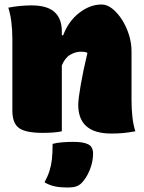

<svg xmlns="http://www.w3.org/2000/svg" viewBox="-20 -584 640 854"><path d="M255 0Q236 4 214.5 5.5Q193 7 170 7Q94 7 64.5 -14.5Q35 -36 35 -92V-410Q35 -493 17 -550Q43 -555 69 -557.5Q95 -560 120 -560Q190 -560 222.5 -530.5Q255 -501 255 -444V-427H261Q284 -489 332 -526.5Q380 -564 432 -564Q456 -564 479.5 -545.5Q503 -527 522.5 -496.5Q542 -466 553.5 -429.5Q565 -393 565 -356V-140Q565 -98 569 -63Q573 -28 582 0Q555 5 530.5 7.5Q506 10 475 10Q328 10 328 -118Q328 -142 339 -206Q350 -270 369 -349Q359 -354 339 -354Q316 -354 292.5 -340.5Q269 -327 255 -293ZM214 56Q231 51 256.5 49Q282 47 307 47Q351 47 372.5 58Q394 69 394 99Q394 136 379 172.5Q364 209 343 230Q333 240 319.5 245Q306 250 278 250Q248 250 224 245Q200 240 178 227Q193 199 200.5 175Q208 151 211 123.5Q214 96 214 56Z"/></svg>

Font: Recursive Sn Csl St XBk
Style: Regular
Weight: 1000
Version: Version 1.079;hotconv 1.0.112;makeotfexe 2.5.65598; ttfautoh